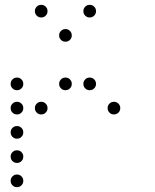

<svg xmlns="http://www.w3.org/2000/svg" viewBox="-20 -796 640 792"><path d="M149 -776Q139 -776 131.5 -768.5Q124 -761 124 -751V-749Q124 -739 131.5 -731.5Q139 -724 149 -724H151Q161 -724 168.5 -731.5Q176 -739 176 -749V-751Q176 -761 168.5 -768.5Q161 -776 151 -776ZM349 -776Q339 -776 331.5 -768.5Q324 -761 324 -751V-749Q324 -739 331.5 -731.5Q339 -724 349 -724H351Q361 -724 368.5 -731.5Q376 -739 376 -749V-751Q376 -761 368.5 -768.5Q361 -776 351 -776ZM249 -676Q239 -676 231.5 -668.5Q224 -661 224 -651V-649Q224 -639 231.5 -631.5Q239 -624 249 -624H251Q261 -624 268.5 -631.5Q276 -639 276 -649V-651Q276 -661 268.5 -668.5Q261 -676 251 -676ZM49 -476Q39 -476 31.5 -468.5Q24 -461 24 -451V-449Q24 -439 31.5 -431.5Q39 -424 49 -424H51Q61 -424 68.5 -431.5Q76 -439 76 -449V-451Q76 -461 68.5 -468.5Q61 -476 51 -476ZM249 -476Q239 -476 231.5 -468.5Q224 -461 224 -451V-449Q224 -439 231.5 -431.5Q239 -424 249 -424H251Q261 -424 268.5 -431.5Q276 -439 276 -449V-451Q276 -461 268.5 -468.5Q261 -476 251 -476ZM349 -476Q339 -476 331.5 -468.5Q324 -461 324 -451V-449Q324 -439 331.5 -431.5Q339 -424 349 -424H351Q361 -424 368.5 -431.5Q376 -439 376 -449V-451Q376 -461 368.5 -468.5Q361 -476 351 -476ZM49 -376Q39 -376 31.5 -368.5Q24 -361 24 -351V-349Q24 -339 31.5 -331.5Q39 -324 49 -324H51Q61 -324 68.5 -331.5Q76 -339 76 -349V-351Q76 -361 68.5 -368.5Q61 -376 51 -376ZM149 -376Q139 -376 131.5 -368.5Q124 -361 124 -351V-349Q124 -339 131.5 -331.5Q139 -324 149 -324H151Q161 -324 168.5 -331.5Q176 -339 176 -349V-351Q176 -361 168.5 -368.5Q161 -376 151 -376ZM449 -376Q439 -376 431.5 -368.5Q424 -361 424 -351V-349Q424 -339 431.5 -331.5Q439 -324 449 -324H451Q461 -324 468.5 -331.5Q476 -339 476 -349V-351Q476 -361 468.5 -368.5Q461 -376 451 -376ZM49 -276Q39 -276 31.5 -268.5Q24 -261 24 -251V-249Q24 -239 31.5 -231.5Q39 -224 49 -224H51Q61 -224 68.5 -231.5Q76 -239 76 -249V-251Q76 -261 68.5 -268.5Q61 -276 51 -276ZM49 -176Q39 -176 31.5 -168.5Q24 -161 24 -151V-149Q24 -139 31.5 -131.5Q39 -124 49 -124H51Q61 -124 68.5 -131.5Q76 -139 76 -149V-151Q76 -161 68.5 -168.5Q61 -176 51 -176ZM49 -76Q39 -76 31.5 -68.5Q24 -61 24 -51V-49Q24 -39 31.5 -31.5Q39 -24 49 -24H51Q61 -24 68.5 -31.5Q76 -39 76 -49V-51Q76 -61 68.5 -68.5Q61 -76 51 -76Z"/></svg>

Font: Doto Rounded
Style: Regular
Weight: 400
Monospace: yes
Version: Version 1.000